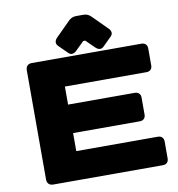

<svg xmlns="http://www.w3.org/2000/svg" viewBox="-102 -1076 1079 1167"><g transform="rotate(-10 437.5 -492.0)"><path d="M132.8 0H808.6C830.1 0 843.8 -13.7 843.8 -35.2V-140.6C843.8 -162.1 830.1 -175.8 808.6 -175.8H304.7V-287.1H716.8C738.3 -287.1 752 -300.8 752 -322.3V-427.7C752 -449.2 738.3 -462.9 716.8 -462.9H304.7V-574.2H808.6C830.1 -574.2 843.8 -587.9 843.8 -609.4V-714.8C843.8 -736.3 830.1 -750 808.6 -750H132.8C107.4 -750 93.8 -736.3 93.8 -710.9V-39.1C93.8 -13.7 107.4 0 132.8 0ZM410.2 -776.4 462.4 -827.6H475.1L527.3 -776.4C544.4 -759.3 563.5 -757.8 578.1 -772.5L631.3 -825.2C646 -839.8 645 -857.4 627 -875.5L538.6 -963.9C524.4 -978 510.7 -984.4 490.7 -984.4H446.3C426.8 -984.4 412.6 -978 398.4 -963.9L310.5 -876C292.5 -857.9 292.5 -839.4 306.6 -825.2L359.9 -772.5C375 -756.8 394 -760.3 410.2 -776.4Z"/></g></svg>

Font: Gyrotrope Black
Style: Regular
Weight: 900
Designer: David Moles
Version: Version 1.003;Glyphs 3.3.1 (3343)